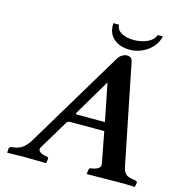

<svg xmlns="http://www.w3.org/2000/svg" viewBox="-117 -908 952 1014"><g transform="rotate(15 359.5 -401.0)"><path d="M315.9 -288.1H470.2L429.2 -494.1L314 -299.8Q307.1 -288.1 315.9 -288.1ZM632.8 -90.8Q635.7 -77.1 638.2 -70.6Q640.6 -64 646.5 -55.2Q652.3 -46.4 663.6 -41.5Q674.8 -36.6 691.9 -34.2L706.1 -32.2Q715.8 -28.3 715.8 -22.9L711.9 0L710 2Q672.9 0 633.8 0L450.2 2L448.2 0L451.2 -22.9Q452.6 -30.8 458 -32.2L469.2 -34.2Q490.2 -37.6 502.4 -46.6Q514.6 -55.7 511.2 -73.2L479 -241.2H290Q279.3 -241.2 271 -227.1L178.2 -73.2Q168.9 -57.6 180.2 -47.6Q191.4 -37.6 211.9 -34.2L223.1 -32.2Q230 -30.3 230 -22.9L227.1 0L225.1 2Q137.2 0 101.1 0L15.1 2L13.2 0L15.1 -22.9Q16.1 -28.8 24.9 -32.2L39.1 -34.2Q71.3 -38.6 90.3 -54.4Q109.4 -70.3 124 -94.2L443.8 -627Q453.6 -643.1 467 -650.6Q480.5 -658.2 491.2 -658.2Q507.8 -658.2 514.9 -650.9Q522 -643.6 524.9 -627ZM648.9 -804.2Q636.7 -752.9 592.5 -721.9Q548.3 -690.9 497.1 -690.9Q443.8 -690.9 410.9 -718.5Q377.9 -746.1 377.9 -793V-804.2H409.2Q410.6 -775.9 437 -761Q463.4 -746.1 504.9 -746.1Q544.9 -746.1 577.9 -761.2Q610.8 -776.4 620.1 -804.2Z"/></g></svg>

Font: Linux Libertine
Style: Bold Italic
Weight: 700
Italic angle: -11.5°
Designer: Philipp H. Poll
Foundry: Philipp H. Poll
Version: Version 4.0.5